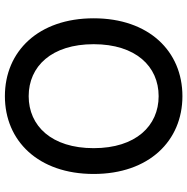

<svg xmlns="http://www.w3.org/2000/svg" viewBox="-10 -768 787 808"><g transform="rotate(90 384.0 -363.5)"><path d="M711.6 -363.6C711.6 -596.2 572.4 -737.2 384.2 -737.2C195.3 -737.2 56.5 -596.2 56.5 -363.6C56.5 -131.4 195.3 9.9 384.2 9.9C572.4 9.9 711.6 -131 711.6 -363.6ZM165.5 -363.6C165.5 -540.8 258.9 -637.1 384.2 -637.1C509.2 -637.1 603 -540.8 603 -363.6C603 -186.4 509.2 -90.2 384.2 -90.2C258.9 -90.2 165.5 -186.4 165.5 -363.6Z"/></g></svg>

Font: Magic Ui Pro Medium
Style: Regular
Weight: 500
Designer: Stefan Endress, Andreas Faust
Version: Version 1.000;FEAKit 1.0